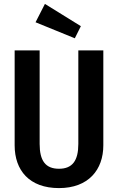

<svg xmlns="http://www.w3.org/2000/svg" viewBox="-20 -949 604 983"><path d="M210 -929 162 -835 363 -753 394 -815ZM509 -691H381V-212C381 -127 351 -85 282 -85C213 -85 183 -126 183 -212V-691H55V-205C55 -77 130 14 282 14C433 14 509 -80 509 -205Z"/></svg>

Font: Fira Sans Condensed Medium
Style: Regular
Weight: 500
Width: 3
Designer: Carrois Corporate & Edenspiekermann AG
Foundry: Carrois Corporate GbR & Edenspiekermann AG
Version: Version 4.202;PS 004.202;hotconv 1.0.88;makeotf.lib2.5.64775